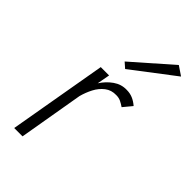

<svg xmlns="http://www.w3.org/2000/svg" viewBox="-220 -779 847 847"><g transform="rotate(45 204.0 -355.0)"><path d="M318 -400 352 -441Q336 -455 318.5 -462.5Q301 -470 280 -470Q246 -471 217.5 -451Q189 -431 169 -400L180 -460H128L48 0H100L152 -303Q160 -333 174 -360Q188 -387 210.5 -404.5Q233 -422 264 -421Q280 -421 292.5 -415Q305 -409 318 -400ZM408 -681 365 -710 185 -552 210 -530Z"/></g></svg>

Font: Jost* 300 Light Italic
Style: Italic
Weight: 300
Italic angle: -10°
Version: Version 3.200; ttfautohint (v0.97) -l 8 -r 50 -G 200 -x 14 -